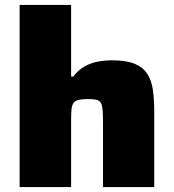

<svg xmlns="http://www.w3.org/2000/svg" viewBox="-20 -763 711 783"><path d="M60 0V-743H270V-451H279Q299 -477 324 -491.5Q349 -506 378 -511.5Q407 -517 436 -517Q495 -517 529 -503Q563 -489 580.5 -462Q598 -435 603.5 -396Q609 -357 609 -309V0H400V-268Q400 -300 398 -318.5Q396 -337 390 -345.5Q384 -354 371.5 -356.5Q359 -359 337 -359Q314 -359 300 -355.5Q286 -352 279.5 -342.5Q273 -333 271.5 -316Q270 -299 270 -272V0Z"/></svg>

Font: Saira Expanded ExtraBold
Style: Regular
Weight: 800
Width: 7
Designer: Hector Gatti with collaboration of the Omnibus-Type team
Foundry: Omnibus-Type
Version: Version 1.101